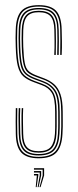

<svg xmlns="http://www.w3.org/2000/svg" viewBox="-20 -626 312 766"><path d="M134.2 5.5Q86.5 5.5 65.2 -17Q44 -39.5 43 -91.8Q42.8 -117.5 42.5 -140Q42.2 -162.5 43 -194.5H49Q48.2 -160.2 48.4 -137.6Q48.5 -115 49 -92Q50 -42.8 69.9 -21.5Q89.8 -0.2 134.2 -0.2Q179.8 -0.2 200.2 -21.6Q220.8 -43 223.2 -91.5Q224.2 -106.2 224.4 -120.5Q224.5 -134.8 224.4 -149.4Q224.2 -164 224.2 -180Q224.2 -239.8 207.2 -267.4Q190.2 -295 154 -308.2L123.5 -319.5Q103.2 -327 91.5 -336.4Q79.8 -345.8 74.1 -368.6Q68.5 -391.5 66.8 -439Q66.2 -457.5 66.2 -472.2Q66.2 -487 66.8 -506.5Q68.2 -547.2 83.9 -565.1Q99.5 -583 134.8 -583Q170.2 -583 186 -565.4Q201.8 -547.8 202.5 -507.2Q203 -484.8 203.1 -462.6Q203.2 -440.5 202.5 -406.8H196.5Q198 -437 197.6 -461.9Q197.2 -486.8 196.8 -506.8Q196 -545 181.5 -561.1Q167 -577.2 134.8 -577.2Q102.8 -577.2 88.4 -560.9Q74 -544.5 72.8 -506.5Q72.2 -484.5 72.2 -471.2Q72.2 -458 72.8 -439.2Q74.5 -396.8 78.8 -374.9Q83 -353 93.9 -342.9Q104.8 -332.8 125.5 -325L155.8 -313.5Q178.8 -304.8 195.5 -290.5Q212.2 -276.2 221.2 -250.1Q230.2 -224 230.2 -180Q230.2 -164.5 230.4 -149.6Q230.5 -134.8 230.4 -120.2Q230.2 -105.8 229.2 -91.2Q226.5 -40.8 205.1 -17.6Q183.8 5.5 134.2 5.5ZM134.2 -5.8Q92 -5.8 73.9 -26.1Q55.8 -46.5 54.8 -92.2Q54.5 -117 54 -141.5Q53.5 -166 54.8 -194.5H60.8Q59.2 -163.8 59.9 -138.1Q60.5 -112.5 60.8 -92.2Q61.5 -49 78.6 -30.2Q95.8 -11.5 134.2 -11.5Q174.5 -11.5 191.8 -30.8Q209 -50 211.2 -92Q212.5 -114 212.4 -134.5Q212.2 -155 212.2 -180Q212.2 -236.5 197 -261.1Q181.8 -285.8 150.2 -297.5L119.5 -308.8Q94.8 -317.8 81.4 -329.9Q68 -342 62.2 -366.8Q56.5 -391.5 54.8 -438.8Q54 -459 54.1 -473.5Q54.2 -488 54.8 -506.8Q56 -553.2 74.5 -573.8Q93 -594.2 134.8 -594.2Q176.8 -594.2 195 -574.1Q213.2 -554 214.2 -507.5Q214.8 -483.5 214.9 -462Q215 -440.5 214.2 -406.8H208.2Q209.2 -443.8 209.1 -464.9Q209 -486 208.5 -507.5Q207.8 -551 190.5 -569.8Q173.2 -588.5 134.8 -588.5Q96 -588.5 79 -569.4Q62 -550.2 60.8 -506.8Q60.2 -487.5 60.1 -473Q60 -458.5 60.8 -439Q62.5 -390.2 68.5 -366.5Q74.5 -342.8 87.1 -332.5Q99.8 -322.2 121.5 -314L152.2 -302.5Q184.8 -290.5 201.5 -265.2Q218.2 -240 218.2 -180Q218.2 -155.5 218.4 -134.6Q218.5 -113.8 217.2 -91.8Q214.8 -47 196.2 -26.4Q177.8 -5.8 134.2 -5.8ZM134.2 -17Q99.2 -17 83.2 -34.4Q67.2 -51.8 66.5 -92.8Q66.2 -112.8 65.8 -138.5Q65.2 -164.2 66.8 -194.5H72.5Q71.2 -167.5 71.6 -141.6Q72 -115.8 72.5 -92.8Q73 -55.2 87.4 -39Q101.8 -22.8 134.2 -22.8Q169 -22.8 183 -40.1Q197 -57.5 199.2 -92.5Q200.5 -115 200.2 -135.8Q200 -156.5 200 -180Q200 -233.8 186.9 -255.2Q173.8 -276.8 146.5 -286.5L115.5 -298Q88.5 -307.8 73.2 -321.5Q58 -335.2 51.1 -362.2Q44.2 -389.2 42.8 -438.5Q42 -459.2 42.1 -474.8Q42.2 -490.2 42.8 -507Q44 -559.2 65.2 -582.4Q86.5 -605.5 134.8 -605.5Q182.5 -605.5 203.8 -582.9Q225 -560.2 226 -507.8Q226.5 -487.2 227 -461.8Q227.5 -436.2 226 -406.8H220.2Q220.8 -440.8 220.8 -462.9Q220.8 -485 220.2 -507.5Q219.2 -556.2 199.8 -578Q180.2 -599.8 134.8 -599.8Q89 -599.8 69.6 -577.8Q50.2 -555.8 48.8 -507Q48.2 -484.8 48.2 -470.9Q48.2 -457 48.8 -438.5Q50.5 -390.8 56.6 -365Q62.8 -339.2 77.1 -326.1Q91.5 -313 117.5 -303.2L148.5 -291.8Q179 -280.5 192.5 -257Q206 -233.5 206 -180Q206 -164.8 206.1 -150.1Q206.2 -135.5 206.1 -121.1Q206 -106.8 205.2 -92Q203 -52.8 186.9 -34.9Q170.8 -17 134.2 -17ZM137.8 120.5 150.2 74V50.8H115.5V45H156V74L141.8 120.5ZM122.5 120.5 127 74H115.5V68.2H132.8V74L126.2 120.5ZM130.2 120.5 138.5 74V62.2H115.5V56.5H144.2V74L134 120.5Z"/></svg>

Font: Big Shoulders Inline Display Thin ExtraLight
Style: Regular
Weight: 250
Version: Version 2.002